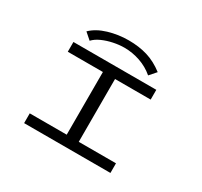

<svg xmlns="http://www.w3.org/2000/svg" viewBox="-164 -1037 1328 1260"><g transform="rotate(30 500.0 -407.0)"><path d="M151 0V-74H431V-549H165V-623H793V-549H523V-73H805V0ZM253 -683 204 -726Q249 -770 323 -792Q397 -814 475 -814Q553 -814 617.5 -794.5Q682 -775 743 -728L699 -678Q652 -718 593.5 -738Q535 -758 475 -758Q435 -758 392 -749Q349 -740 312 -723.5Q275 -707 253 -683Z"/></g></svg>

Font: Inconsolata UltraExpanded Thin
Style: Regular
Weight: 100
Width: 9
Monospace: yes
Designer: Raph Levien, Cyreal, Brenton Simpson
Foundry: Raph Levien, Cyreal, Google
Version: Version 3.100; ttfautohint (v1.8.4.7-5d5b)